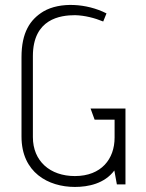

<svg xmlns="http://www.w3.org/2000/svg" viewBox="-20 -729 577 759"><path d="M110 -507C110 -655 219 -669 277 -669C315 -668 354 -658 388 -644L401 -676C323 -716 217 -722 152 -684C99 -652 65 -601 65 -503V-189C65 -47 171 10 276 10C329 10 393 -3 432 -55L442 0H476V-300H338L354 -256H433V-185C433 -101 381 -33 276 -33C178 -33 110 -92 110 -187Z"/></svg>

Font: Advent Pro
Style: Light
Weight: 300
Designer: Andreas Kalpakidis
Foundry: Andreas Kalpakidis
Version: Version 2.002 2007